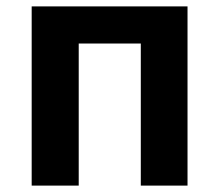

<svg xmlns="http://www.w3.org/2000/svg" viewBox="-20 -580 685 600"><path d="M79 0H226V-444H420V0H566V-560H79Z"/></svg>

Font: Noto Sans CJK SC
Style: Bold
Weight: 700
Designer: Ryoko NISHIZUKA 西塚涼子 (kana, bopomofo & ideographs); Paul D. Hunt (Latin, Greek & Cyrillic); Sandoll Communications 산돌커뮤니
Foundry: Adobe
Version: Version 2.004;hotconv 1.0.118;makeotfexe 2.5.65603